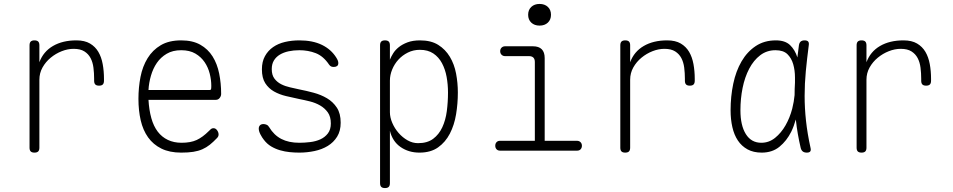

<svg xmlns="http://www.w3.org/2000/svg" viewBox="-20 -765 4840 975"><path d="M155 10Q142 10 136 4Q130 -2 130 -15V-535Q130 -548 136 -554Q142 -560 155 -560Q168 -560 174 -554Q180 -548 180 -535V-449Q200 -503 249 -531.5Q298 -560 368 -560Q410 -560 437 -544Q464 -528 479.5 -501.5Q495 -475 501.5 -439.5Q508 -404 508 -365V-355Q508 -342 502 -336Q496 -330 483 -330Q470 -330 464 -336Q458 -342 458 -355V-365Q458 -394 454.5 -421.5Q451 -449 440 -470Q429 -491 408.5 -504Q388 -517 354 -517Q324 -517 293.5 -505Q263 -493 237.5 -472Q212 -451 196 -422.5Q180 -394 180 -360V-15Q180 -2 174 4Q168 10 155 10Z M1064 -114Q1075 -114 1082.5 -103.5Q1090 -93 1090 -82Q1090 -77 1088 -72.5Q1086 -68 1082 -64Q1063 -44 1045.5 -30Q1028 -16 1007.5 -7Q987 2 961.5 6Q936 10 900 10Q841 10 799.5 -10.5Q758 -31 732 -67.5Q706 -104 694.5 -154Q683 -204 683 -263Q683 -321 693.5 -374.5Q704 -428 729.5 -469.5Q755 -511 796.5 -535.5Q838 -560 900 -560Q958 -560 997 -538Q1036 -516 1059.5 -478.5Q1083 -441 1093 -391.5Q1103 -342 1103 -288Q1103 -277 1095.5 -267.5Q1088 -258 1076 -258H734Q737 -206 748.5 -165Q760 -124 781 -96.5Q802 -69 832.5 -54.5Q863 -40 902 -40Q948 -40 978.5 -54Q1009 -68 1041 -100Q1046 -105 1051 -109.5Q1056 -114 1064 -114ZM734 -308H1045Q1050 -308 1051.5 -311.5Q1053 -315 1053 -329Q1053 -359 1045 -391Q1037 -423 1019 -449.5Q1001 -476 972 -493Q943 -510 900 -510Q857 -510 826.5 -492Q796 -474 776.5 -445.5Q757 -417 746.5 -380.5Q736 -344 734 -308Z M1500 10Q1476 10 1451 7.5Q1426 5 1402 -2Q1378 -9 1357 -21.5Q1336 -34 1320 -55Q1311 -66 1302.5 -82.5Q1294 -99 1294 -112Q1294 -122 1300 -128.5Q1306 -135 1318 -135Q1326 -135 1334 -131.5Q1342 -128 1347 -119Q1371 -79 1408.5 -59.5Q1446 -40 1500 -40Q1527 -40 1555.5 -43.5Q1584 -47 1607 -57.5Q1630 -68 1645 -87.5Q1660 -107 1660 -138Q1660 -173 1644.5 -194.5Q1629 -216 1605.5 -229.5Q1582 -243 1554 -250Q1526 -257 1500 -262Q1467 -269 1433 -277Q1399 -285 1371.5 -300.5Q1344 -316 1327 -342.5Q1310 -369 1310 -413Q1310 -452 1325.5 -480Q1341 -508 1367 -526Q1393 -544 1427.5 -552Q1462 -560 1500 -560Q1568 -560 1615 -537Q1662 -514 1688 -472Q1693 -464 1695.5 -457.5Q1698 -451 1698 -445Q1698 -434 1691.5 -429.5Q1685 -425 1675 -425Q1667 -425 1661.5 -427.5Q1656 -430 1651 -437Q1622 -480 1583.5 -495Q1545 -510 1500 -510Q1471 -510 1445.5 -504.5Q1420 -499 1401 -487.5Q1382 -476 1371 -458Q1360 -440 1360 -414Q1360 -384 1373.5 -366Q1387 -348 1407.5 -337.5Q1428 -327 1453 -321.5Q1478 -316 1500 -311Q1536 -304 1573 -294Q1610 -284 1640.5 -266Q1671 -248 1690.5 -218.5Q1710 -189 1710 -142Q1710 -100 1692 -71Q1674 -42 1644.5 -24Q1615 -6 1577 2Q1539 10 1500 10Z M1935 -560Q1948 -560 1954 -554Q1960 -548 1960 -535V-462Q1966 -477 1976.5 -494Q1987 -511 2005 -525.5Q2023 -540 2049.5 -550Q2076 -560 2113 -560Q2169 -560 2205.5 -537Q2242 -514 2264.5 -476.5Q2287 -439 2296 -391.5Q2305 -344 2305 -295Q2305 -239 2296 -184.5Q2287 -130 2264.5 -86.5Q2242 -43 2204.5 -16.5Q2167 10 2110 10Q2055 10 2014 -18.5Q1973 -47 1960 -101V165Q1960 178 1954 184Q1948 190 1935 190Q1922 190 1916 184Q1910 178 1910 165V-535Q1910 -548 1916 -554Q1922 -560 1935 -560ZM2112 -512Q2079 -512 2051 -498Q2023 -484 2003 -462Q1983 -440 1971.5 -412Q1960 -384 1960 -356V-195Q1960 -169 1972 -141Q1984 -113 2004 -90Q2024 -67 2049.5 -52.5Q2075 -38 2103 -38Q2150 -38 2179.5 -60Q2209 -82 2226 -118.5Q2243 -155 2249 -201Q2255 -247 2255 -295Q2255 -336 2248 -374.5Q2241 -413 2224.5 -444Q2208 -475 2180.5 -493.5Q2153 -512 2112 -512Z M2910 -50Q2921 -50 2928 -43Q2935 -36 2935 -25Q2935 -14 2928.5 -7Q2922 0 2911 0H2519Q2508 0 2501.5 -7Q2495 -14 2495 -25Q2495 -36 2501.5 -43Q2508 -50 2519 -50H2696V-450Q2696 -465 2688.5 -472.5Q2681 -480 2666 -480H2545Q2534 -480 2527 -487Q2520 -494 2520 -505Q2520 -516 2527 -523Q2534 -530 2545 -530H2686Q2716 -530 2731 -515Q2746 -500 2746 -470V-50ZM2720 -635Q2694 -635 2678 -650Q2662 -665 2662 -690Q2662 -715 2678 -730Q2694 -745 2720 -745Q2746 -745 2762 -730Q2778 -715 2778 -690Q2778 -665 2762 -650Q2746 -635 2720 -635Z M3155 10Q3142 10 3136 4Q3130 -2 3130 -15V-535Q3130 -548 3136 -554Q3142 -560 3155 -560Q3168 -560 3174 -554Q3180 -548 3180 -535V-449Q3200 -503 3249 -531.5Q3298 -560 3368 -560Q3410 -560 3437 -544Q3464 -528 3479.5 -501.5Q3495 -475 3501.5 -439.5Q3508 -404 3508 -365V-355Q3508 -342 3502 -336Q3496 -330 3483 -330Q3470 -330 3464 -336Q3458 -342 3458 -355V-365Q3458 -394 3454.5 -421.5Q3451 -449 3440 -470Q3429 -491 3408.5 -504Q3388 -517 3354 -517Q3324 -517 3293.5 -505Q3263 -493 3237.5 -472Q3212 -451 3196 -422.5Q3180 -394 3180 -360V-15Q3180 -2 3174 4Q3168 10 3155 10Z M3848 10Q3806 10 3776 -6.5Q3746 -23 3727 -51.5Q3708 -80 3699 -119.5Q3690 -159 3690 -205Q3690 -275 3703.5 -339.5Q3717 -404 3745.5 -453Q3774 -502 3817.5 -531Q3861 -560 3920 -560Q3967 -560 3992 -536Q4017 -512 4029 -474V-472Q4033 -503 4037 -535Q4039 -548 4046 -554Q4053 -560 4066 -560Q4079 -560 4084 -554Q4089 -548 4087 -535Q4078 -466 4072 -403Q4066 -340 4066 -278Q4066 -216 4073 -151.5Q4080 -87 4096 -14Q4099 -2 4094.5 4Q4090 10 4077 10Q4064 10 4056.5 4Q4049 -2 4046 -14Q4029 -87 4022 -152Q4022 -155 4021 -158Q4012 -125 3998 -96Q3975 -50 3938.5 -20Q3902 10 3848 10ZM3846 -40Q3885 -40 3916 -65Q3947 -90 3969 -128.5Q3991 -167 4003 -213Q4012 -249 4015 -282Q4015 -313 4017 -345V-371Q4017 -408 4008 -439Q3999 -470 3978.5 -490Q3958 -510 3918 -510Q3874 -510 3840.5 -484.5Q3807 -459 3784.5 -416Q3762 -373 3751 -318.5Q3740 -264 3740 -205Q3740 -128 3767.5 -84Q3795 -40 3846 -40Z M4355 10Q4342 10 4336 4Q4330 -2 4330 -15V-535Q4330 -548 4336 -554Q4342 -560 4355 -560Q4368 -560 4374 -554Q4380 -548 4380 -535V-449Q4400 -503 4449 -531.5Q4498 -560 4568 -560Q4610 -560 4637 -544Q4664 -528 4679.5 -501.5Q4695 -475 4701.5 -439.5Q4708 -404 4708 -365V-355Q4708 -342 4702 -336Q4696 -330 4683 -330Q4670 -330 4664 -336Q4658 -342 4658 -355V-365Q4658 -394 4654.5 -421.5Q4651 -449 4640 -470Q4629 -491 4608.5 -504Q4588 -517 4554 -517Q4524 -517 4493.5 -505Q4463 -493 4437.5 -472Q4412 -451 4396 -422.5Q4380 -394 4380 -360V-15Q4380 -2 4374 4Q4368 10 4355 10Z"/></svg>

Font: Maple Mono NL Thin
Style: Regular
Weight: 250
Monospace: yes
Designer: subframe7536
Version: Version 7.000